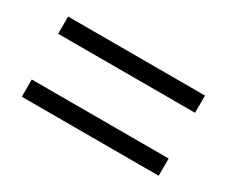

<svg xmlns="http://www.w3.org/2000/svg" viewBox="-59 -581 673 570"><g transform="rotate(30 277.5 -295.5)"><path d="M43 -374H512.2V-433.1H43ZM43 -158.2H512.2V-217.3H43Z"/></g></svg>

Font: Guggenheim Sans Display Light
Style: Regular
Weight: 300
Designer: Modified by Tom Baber under direction of Pentagram Design 2023
Foundry: rsms
Version: Version 1.001;Glyphs 3.1.2 (3151)